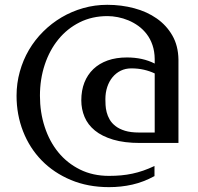

<svg xmlns="http://www.w3.org/2000/svg" viewBox="-20 -646 821 798"><path d="M623 -95.2V-340.8Q602.5 -350.6 578.1 -356.2Q553.7 -361.8 525.9 -361.8Q501.5 -361.8 481.7 -352.1Q461.9 -342.3 447.8 -325.2Q433.6 -308.1 425.8 -284.7Q418 -261.2 418 -233.9Q418 -223.6 418.7 -209.5Q419.4 -195.3 423.3 -179.7Q427.2 -164.1 435.8 -149.2Q444.3 -134.3 460 -122.1Q475.6 -109.9 499.5 -102.5Q523.4 -95.2 558.1 -95.2ZM426.8 -579.1Q362.8 -579.1 311 -553.2Q259.3 -527.3 222.7 -482.4Q186 -437.5 166 -377.2Q146 -316.9 146 -248Q146 -179.2 165.8 -118.7Q185.5 -58.1 222.4 -12.9Q259.3 32.2 312.5 58.6Q365.7 85 433.1 85Q459.5 85 483.4 82.8Q507.3 80.6 530.3 75.7Q553.2 70.8 575.7 63Q598.1 55.2 622.1 43.9V85.9Q576.2 110.8 529.8 121.3Q483.4 131.8 433.1 131.8Q345.7 131.8 274.7 102.1Q203.6 72.3 153.3 20.8Q103 -30.8 75.9 -100.1Q48.8 -169.4 48.8 -248Q48.8 -299.8 62.3 -348.1Q75.7 -396.5 100.3 -438.5Q125 -480.5 159.7 -514.9Q194.3 -549.3 236.1 -574Q277.8 -598.6 325.9 -612.3Q374 -626 425.8 -626Q484.4 -626 537.6 -611.8Q590.8 -597.7 631.3 -569.3Q671.9 -541 696.3 -498.5Q720.7 -456.1 721.7 -398.9V-51.8H562Q496.6 -51.8 450.2 -65.7Q403.8 -79.6 374.5 -103.5Q345.2 -127.4 331.5 -159.9Q317.9 -192.4 317.9 -229Q317.9 -270 330.8 -303Q343.8 -335.9 368.2 -359.1Q392.6 -382.3 427.7 -394.8Q462.9 -407.2 507.8 -407.2Q540 -407.2 569.1 -400.9Q598.1 -394.5 623 -381.8V-400.9Q622.6 -432.6 613.8 -458.5Q605 -484.4 589.8 -504.2Q574.7 -523.9 555.2 -538.1Q535.6 -552.2 513.9 -561.3Q492.2 -570.3 469.7 -574.7Q447.3 -579.1 426.8 -579.1Z"/></svg>

Font: Federo
Style: Regular
Weight: 400
Designer: Olexa M. Volochay | Cyreal.org
Foundry: Olexa M. Volochay | Cyreal.org
Version: Version 1.000